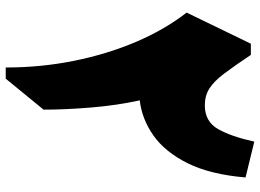

<svg xmlns="http://www.w3.org/2000/svg" viewBox="-136 -750 887 654"><g transform="rotate(90 307.0 -423.5)"><path d="M462.9 -846.7 585 -816.9Q574.7 -696.3 536.4 -619.4Q498 -542.5 442.1 -503.2Q386.2 -463.9 322.3 -456.5Q339.4 -379.4 346.7 -291Q354 -202.6 354 -128.9L248.5 0H210.4Q210.4 -119.6 187.7 -232.4Q165 -345.2 123.3 -443.4Q81.5 -541.5 23.4 -616.2L129.4 -835H167.5Q205.6 -777.8 231.7 -743.4Q257.8 -709 282.2 -693.6Q306.6 -678.2 339.4 -678.2Q394.5 -678.2 420.2 -723.4Q445.8 -768.6 462.9 -846.7Z"/></g></svg>

Font: Pinar DS1 Black
Style: Regular
Weight: 900
Designer: Amin Abedi
Version: Version 3.000